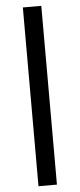

<svg xmlns="http://www.w3.org/2000/svg" viewBox="-62 -777 422 1013"><g transform="rotate(-5 148.5 -270.5)"><path d="M99.6 203.1H197.3V-743.7H99.6Z"/></g></svg>

Font: Roboto Flex
Style: wght 500 wdth 100 opsz 14.0 GRAD 0.00 slnt 0.00 XTRA 468 XOPQ 96 YOPQ 79 YTLC 514 YTUC 712 YTAS 750 YTDE -203.00 YTFI 738
Weight: 500
Designer: Berlow after Robertson
Foundry: Google
Version: Version 3.100